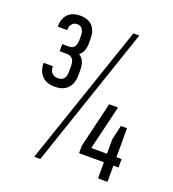

<svg xmlns="http://www.w3.org/2000/svg" viewBox="-131 -808 825 915"><g transform="rotate(20 282.0 -350.0)"><path d="M123 -340Q80 -340 57.5 -364Q35 -388 35 -429H82Q82 -407 93 -395Q104 -383 123 -383Q163 -383 163 -429V-461Q163 -484 153 -495.5Q143 -507 123 -507H88V-543H123Q140 -543 149 -555Q158 -567 158 -586V-614Q158 -633 149 -645Q140 -657 123 -657Q106 -657 96.5 -645Q87 -633 87 -614H39Q39 -654 60.5 -677Q82 -700 123 -700Q164 -700 185 -677Q206 -654 206 -614V-588Q206 -555 190 -535.5Q174 -516 142 -516V-534Q177 -534 194 -514Q211 -494 211 -459V-429Q211 -388 188.5 -364Q166 -340 123 -340ZM389 -707H419L177 7H146ZM341 -119 396 -350H441L378 -87L361 -125H541V-82H341ZM467 -198 484 -272H515V0H467Z"/></g></svg>

Font: Pathway Extreme Condensed Thin
Style: Regular
Weight: 250
Width: 3
Version: Version 1.001;gftools[0.9.26]